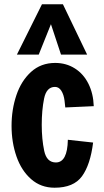

<svg xmlns="http://www.w3.org/2000/svg" viewBox="-20 -864 485 897"><path d="M34 -276Q34 -352 56.5 -419Q79 -486 125 -528Q171 -570 238 -570Q289 -570 329.5 -544.5Q370 -519 393 -473Q416 -427 418 -368L285 -362Q285 -366 281.5 -394Q278 -422 266.5 -440Q255 -458 237 -458Q197 -458 186 -403.5Q175 -349 175 -281Q175 -214 186.5 -159.5Q198 -105 241 -105Q295 -105 297 -211L415 -198Q402 -94 363 -40.5Q324 13 235 13Q171 13 125.5 -27Q80 -67 57 -133Q34 -199 34 -276ZM59 -609 176 -844H274L387 -609H265L218 -751L161 -609Z"/></svg>

Font: Francois One
Style: Regular
Weight: 400
Designer: Vernon Adams
Foundry: Vernon Adams
Version: Version 2.000